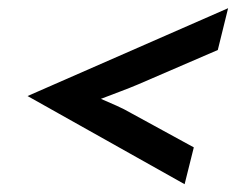

<svg xmlns="http://www.w3.org/2000/svg" viewBox="-20 -553 588 478"><path d="M439.6 -94.4 48.6 -313.9 547.9 -532.6 522.2 -428.5 324.3 -343.1Q302.8 -334 278.8 -325Q254.9 -316 231.2 -306.9Q250.7 -298.6 270.1 -289.9Q289.6 -281.2 306.2 -271.5L462.5 -186.1Z"/></svg>

Font: Afacad SemiBold
Style: Italic
Weight: 600
Italic angle: -14°
Designer: Kristian Moeller
Foundry: Dicotype
Version: Version 1.000